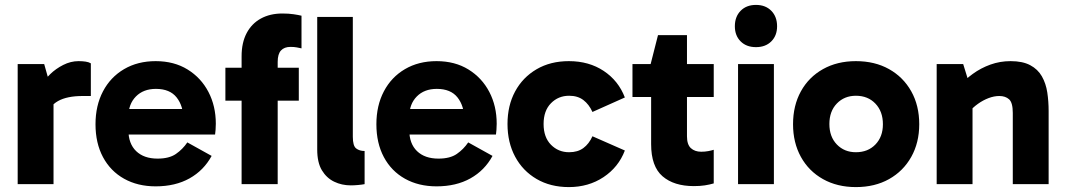

<svg xmlns="http://www.w3.org/2000/svg" viewBox="-20 -750 4336 782"><path d="M160 -489 198 -354V0H52V-489ZM166 -273 141 -284V-397L150 -409Q162 -426 184.5 -448Q207 -470 237.5 -485.5Q268 -501 300 -501Q316 -501 329 -499Q342 -497 350 -492V-359H317Q253 -359 216.5 -338.5Q180 -318 166 -273Z M614 9Q541 9 485.5 -22Q430 -53 399.5 -110Q369 -167 369 -244Q369 -320 399.5 -378Q430 -436 485.5 -468.5Q541 -501 614 -501Q689 -501 744 -467Q799 -433 829 -375.5Q859 -318 859 -246Q859 -233 858 -221Q857 -209 856 -202H483V-306H744L727 -263Q727 -318 699.5 -353Q672 -388 615 -388Q564 -388 533.5 -357Q503 -326 503 -275V-220Q503 -165 534.5 -134.5Q566 -104 622 -104Q669 -104 696.5 -123Q724 -142 743 -170L842 -115Q810 -56 752 -23.5Q694 9 614 9Z M964 0V-521Q964 -576 984.5 -615Q1005 -654 1042.5 -674.5Q1080 -695 1130 -695Q1156 -695 1176 -692Q1196 -689 1208 -686V-553Q1199 -555 1188.5 -557Q1178 -559 1163 -559Q1138 -559 1124.5 -544.5Q1111 -530 1111 -498V0ZM1197 -340H898V-474H1197Z M1409 5Q1372 5 1341 -10Q1310 -25 1291 -56.5Q1272 -88 1272 -141V-681H1417V-193Q1417 -156 1430.5 -145.5Q1444 -135 1465 -135V0Q1455 2 1438.5 3.5Q1422 5 1409 5Z M1758 9Q1685 9 1629.5 -22Q1574 -53 1543.5 -110Q1513 -167 1513 -244Q1513 -320 1543.5 -378Q1574 -436 1629.5 -468.5Q1685 -501 1758 -501Q1833 -501 1888 -467Q1943 -433 1973 -375.5Q2003 -318 2003 -246Q2003 -233 2002 -221Q2001 -209 2000 -202H1627V-306H1888L1871 -263Q1871 -318 1843.5 -353Q1816 -388 1759 -388Q1708 -388 1677.5 -357Q1647 -326 1647 -275V-220Q1647 -165 1678.5 -134.5Q1710 -104 1766 -104Q1813 -104 1840.5 -123Q1868 -142 1887 -170L1986 -115Q1954 -56 1896 -23.5Q1838 9 1758 9Z M2297 12Q2222 12 2165.5 -21Q2109 -54 2078 -112Q2047 -170 2047 -245Q2047 -320 2078 -377.5Q2109 -435 2165.5 -468Q2222 -501 2297 -501Q2379 -501 2439 -461Q2499 -421 2525 -353L2393 -294Q2379 -325 2356 -342.5Q2333 -360 2298 -360Q2254 -360 2224 -329.5Q2194 -299 2194 -245Q2194 -191 2224 -160.5Q2254 -130 2298 -130Q2333 -130 2356 -147Q2379 -164 2393 -195L2525 -137Q2499 -69 2438 -28.5Q2377 12 2297 12Z M2806 8Q2725 8 2678.5 -32Q2632 -72 2632 -163V-483L2630 -489L2660 -607H2778V-195Q2778 -161 2794 -146.5Q2810 -132 2836 -132Q2851 -132 2864.5 -134.5Q2878 -137 2887 -140V-3Q2870 2 2850.5 5Q2831 8 2806 8ZM2556 -355V-489H2887V-355Z M3132 0H2986V-489H3132ZM2973 -643Q2973 -682 2996.5 -706Q3020 -730 3059 -730Q3098 -730 3121.5 -706Q3145 -682 3145 -643Q3145 -605 3121.5 -581.5Q3098 -558 3059 -558Q3020 -558 2996.5 -581.5Q2973 -605 2973 -643Z M3466 12Q3390 12 3332 -20.5Q3274 -53 3242 -111Q3210 -169 3210 -244Q3210 -320 3242 -378Q3274 -436 3332 -468.5Q3390 -501 3466 -501Q3543 -501 3601 -468.5Q3659 -436 3691.5 -378Q3724 -320 3724 -244Q3724 -169 3691.5 -111Q3659 -53 3601 -20.5Q3543 12 3466 12ZM3466 -130Q3515 -130 3545.5 -161.5Q3576 -193 3576 -244Q3576 -296 3545.5 -328Q3515 -360 3466 -360Q3419 -360 3388.5 -328.5Q3358 -297 3358 -245Q3358 -193 3388.5 -161.5Q3419 -130 3466 -130Z M4096 -501Q4145 -501 4176 -484.5Q4207 -468 4223.5 -439Q4240 -410 4245.5 -373.5Q4251 -337 4251 -298V0H4105V-290Q4105 -332 4090 -345.5Q4075 -359 4050 -359Q4029 -359 4006.5 -350.5Q3984 -342 3963 -327Q3942 -312 3926 -293L3900 -367H3941V0H3795V-489H3903L3933 -392L3883 -396Q3909 -425 3942 -449Q3975 -473 4014 -487Q4053 -501 4096 -501Z"/></svg>

Font: Gabarito
Style: Bold
Weight: 700
Designer: Leandro Assis / Alvaro Franca / Felipe Casaprima
Foundry: Naipe Foundry
Version: Version 1.000